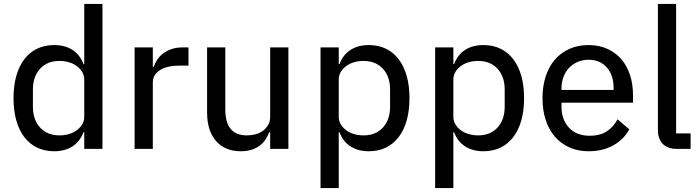

<svg xmlns="http://www.w3.org/2000/svg" viewBox="-20 -760 3574 980"><path d="M410 -85H406Q388 -37 349.5 -12.5Q311 12 257 12Q208 12 169.5 -6.5Q131 -25 104 -60.5Q77 -96 63 -146Q49 -196 49 -259Q49 -322 63 -372Q77 -422 104 -457.5Q131 -493 169.5 -511.5Q208 -530 257 -530Q311 -530 349.5 -505.5Q388 -481 406 -433H410V-740H503V0H410ZM284 -69Q310 -69 333 -76Q356 -83 373 -96Q390 -109 400 -126Q410 -143 410 -164V-354Q410 -375 400 -392Q390 -409 373 -422Q356 -435 333 -442Q310 -449 284 -449Q221 -449 184.5 -409Q148 -369 148 -303V-215Q148 -149 184.5 -109Q221 -69 284 -69Z M667 0V-518H760V-419H765Q771 -438 783 -456Q795 -474 813 -487.5Q831 -501 855.5 -509.5Q880 -518 911 -518H942V-425H896Q831 -425 795.5 -401.5Q760 -378 760 -340V0Z M1359 -85H1354Q1347 -66 1335.5 -48.5Q1324 -31 1306.5 -17.5Q1289 -4 1265 4Q1241 12 1209 12Q1129 12 1083 -40Q1037 -92 1037 -187V-518H1130V-201Q1130 -69 1240 -69Q1262 -69 1283.5 -74.5Q1305 -80 1321.5 -92Q1338 -104 1348.5 -122Q1359 -140 1359 -164V-518H1452V0H1359Z M1616 -518H1709V-433H1713Q1731 -481 1769.5 -505.5Q1808 -530 1862 -530Q1911 -530 1949.5 -511.5Q1988 -493 2015 -457.5Q2042 -422 2056 -372Q2070 -322 2070 -259Q2070 -196 2056 -146Q2042 -96 2015 -60.5Q1988 -25 1949.5 -6.5Q1911 12 1862 12Q1808 12 1769.5 -12.5Q1731 -37 1713 -85H1709V200H1616ZM1835 -69Q1898 -69 1934.5 -109Q1971 -149 1971 -215V-303Q1971 -369 1934.5 -409Q1898 -449 1835 -449Q1809 -449 1786 -442Q1763 -435 1746 -422Q1729 -409 1719 -392Q1709 -375 1709 -354V-164Q1709 -143 1719 -126Q1729 -109 1746 -96Q1763 -83 1786 -76Q1809 -69 1835 -69Z M2201 -518H2294V-433H2298Q2316 -481 2354.5 -505.5Q2393 -530 2447 -530Q2496 -530 2534.5 -511.5Q2573 -493 2600 -457.5Q2627 -422 2641 -372Q2655 -322 2655 -259Q2655 -196 2641 -146Q2627 -96 2600 -60.5Q2573 -25 2534.5 -6.5Q2496 12 2447 12Q2393 12 2354.5 -12.5Q2316 -37 2298 -85H2294V200H2201ZM2420 -69Q2483 -69 2519.5 -109Q2556 -149 2556 -215V-303Q2556 -369 2519.5 -409Q2483 -449 2420 -449Q2394 -449 2371 -442Q2348 -435 2331 -422Q2314 -409 2304 -392Q2294 -375 2294 -354V-164Q2294 -143 2304 -126Q2314 -109 2331 -96Q2348 -83 2371 -76Q2394 -69 2420 -69Z M2984 12Q2930 12 2886.5 -7.5Q2843 -27 2812.5 -62Q2782 -97 2765.5 -147Q2749 -197 2749 -259Q2749 -320 2765.5 -370.5Q2782 -421 2812.5 -456Q2843 -491 2886.5 -510.5Q2930 -530 2984 -530Q3038 -530 3080.5 -510.5Q3123 -491 3152 -457Q3181 -423 3196 -376Q3211 -329 3211 -275V-236H2846V-215Q2846 -150 2884 -108.5Q2922 -67 2992 -67Q3041 -67 3076 -89Q3111 -111 3132 -151L3192 -100Q3165 -49 3111 -18.5Q3057 12 2984 12ZM2984 -455Q2954 -455 2928.5 -444Q2903 -433 2884.5 -413.5Q2866 -394 2856 -367Q2846 -340 2846 -308V-301H3112V-311Q3112 -376 3077.5 -415.5Q3043 -455 2984 -455Z M3435 0Q3387 0 3362.5 -26Q3338 -52 3338 -95V-740H3431V-79H3505V0Z"/></svg>

Font: IBM Plex Sans Thai Text
Style: Regular
Weight: 450
Designer: Mike Abbink, Paul van der Laan, Pieter van Rosmalen, Ben Mitchell, Mark Frömberg
Foundry: Bold Monday
Version: Version 1.1